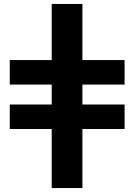

<svg xmlns="http://www.w3.org/2000/svg" viewBox="-20 -762 683 976"><path d="M242.9 194V-106.2H29.6V-230.7H242.9V-332.1H29.6V-456.7H242.9V-742H398.9V-456.7H613.3V-332.1H398.9V-230.7H613.3V-106.2H398.9V194Z"/></svg>

Font: Montserrat Alternates Thin
Style: Regular
Weight: 100
Designer: Julieta Ulanovsky
Foundry: Julieta Ulanovsky
Version: Version 9.000